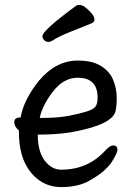

<svg xmlns="http://www.w3.org/2000/svg" viewBox="-20 -739 540 783"><path d="M230 24Q180 24 141 -3Q102 -30 79.5 -79Q57 -128 57 -207Q38 -223 38 -241Q38 -260 64 -260Q77 -333 139 -410Q208 -492 297 -492Q357 -492 392.5 -469.5Q428 -447 442 -412Q456 -377 456 -340Q456 -306 451 -285Q437 -229 266 -199Q209 -190 134 -190Q134 -122 162 -84.5Q190 -47 230 -47Q340 -47 412 -128Q430 -146 441 -146Q459 -146 459 -128Q459 -118 445 -94Q418 -40 333 4Q289 24 230 24ZM142 -258H150Q215 -258 259.5 -266.5Q304 -275 332.5 -284Q361 -293 369.5 -304.5Q378 -316 378 -341Q378 -422 297 -422Q239 -422 195.5 -365Q152 -308 142 -258ZM178 -568Q167 -568 160 -575.5Q153 -583 153 -591Q153 -615 291 -716Q296 -719 303 -719Q316 -719 329.5 -708Q343 -697 354 -684Q365 -671 365 -659Q365 -649 354 -644Q310 -626 266.5 -609Q223 -592 193 -573Q185 -568 178 -568Z"/></svg>

Font: LXGW WenKai Mono Medium
Style: Regular
Weight: 500
Monospace: yes
Designer: LXGW / Fontworks Inc.
Foundry: LXGW / Fontworks Inc.
Version: Version 1.520; June 14, 2025